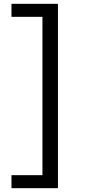

<svg xmlns="http://www.w3.org/2000/svg" viewBox="-20 -783 454 1004"><path d="M40 133H202V-695H40V-763H283V201H40Z"/></svg>

Font: Stick
Style: Regular
Weight: 400
Designer: Fontworks Inc.
Foundry: Fontworks Inc.
Version: Version 1.100